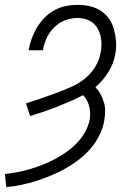

<svg xmlns="http://www.w3.org/2000/svg" viewBox="-25 -763 520 791"><path d="M1 8 -5 -46Q22 -49 48 -54Q74 -59 100.5 -67Q127 -75 152.5 -85Q178 -95 203 -108.5Q228 -122 251 -138.5Q274 -155 293.5 -175.5Q313 -196 326.5 -221Q340 -246 345 -272Q349 -300 342 -326.5Q335 -353 317 -371Q291 -357 264 -345.5Q237 -334 209.5 -323Q182 -312 154 -302.5Q126 -293 99 -285L82 -337Q113 -347 144 -357.5Q175 -368 205.5 -379.5Q236 -391 266.5 -404Q297 -417 323.5 -438Q350 -459 367.5 -488Q385 -517 390 -548Q393 -565 393 -582.5Q393 -600 389 -616Q385 -632 377 -646Q369 -660 356 -670Q343 -680 327 -684.5Q311 -689 294 -689Q269 -689 243.5 -679.5Q218 -670 198.5 -650.5Q179 -631 167.5 -606.5Q156 -582 152 -556H93Q97 -580 105.5 -603.5Q114 -627 127 -649Q140 -671 158 -689.5Q176 -708 198.5 -720.5Q221 -733 245.5 -738Q270 -743 294 -743Q320 -743 344.5 -737.5Q369 -732 389.5 -719Q410 -706 424 -686Q438 -666 444.5 -642Q451 -618 453 -592.5Q455 -567 450 -541Q444 -503 422 -467Q400 -431 368 -404Q380 -392 388.5 -376.5Q397 -361 402.5 -343.5Q408 -326 408 -307Q408 -288 405 -269Q400 -238 385.5 -208Q371 -178 349.5 -152.5Q328 -127 301.5 -106.5Q275 -86 246 -69.5Q217 -53 186.5 -40.5Q156 -28 125.5 -18Q95 -8 63.5 -1.5Q32 5 1 8Z"/></svg>

Font: Iosevka QP Light
Style: Italic
Weight: 300
Italic angle: -9°
Designer: Belleve Invis
Foundry: Belleve Invis
Version: Version 20.0.0; ttfautohint (v1.8.4)